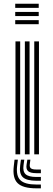

<svg xmlns="http://www.w3.org/2000/svg" viewBox="-20 -820 280 1020"><path d="M60.9 -778.3V-800H185.7V-778.3ZM60.9 -691.3V-713.1H185.7V-691.3ZM60.9 -734.8V-756.5H185.7V-734.8ZM162 0V-600H187V0ZM62.2 0V-600H87.2V0ZM112.1 0V-600H137.1V0ZM75 28.1 71 61.8Q64.8 114.5 88.5 137.4Q112.2 160.3 173.6 160.3H197.1V180.5H173.6Q101.4 180.5 73.5 152.9Q45.6 125.4 53.3 61.8L57.3 28.1ZM141.4 28.1 138.2 53.8Q136.4 68.2 144.4 74.4Q152.4 80.6 173.6 80.6H197.1V100H173.6Q141.6 100 129.4 89.3Q117.2 78.6 121.3 53.8L125.3 28.1ZM109 28.1 105 57.8Q100.2 91.2 116.2 105.7Q132.1 120.1 173.6 120.1H197.1V140.2H173.6Q121.2 140.2 101.1 121.1Q81.1 102 87.3 57.8L91.3 28.1Z"/></svg>

Font: Big Shoulders Inline Thin
Style: Regular
Weight: 100
Designer: Patric King
Foundry: XO Type Co
Version: Version 2.002